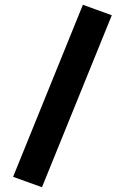

<svg xmlns="http://www.w3.org/2000/svg" viewBox="-20 -740 517 795"><path d="M153.8 35.2 34.2 -7.8 323.2 -720.2 442.9 -676.8Z"/></svg>

Font: Wesal
Style: Regular
Weight: 700
Designer: Ahmed zaza
Foundry: Ahmed zaza
Version: Version 2.01